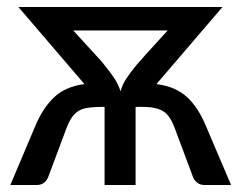

<svg xmlns="http://www.w3.org/2000/svg" viewBox="-20 -528 688 548"><path d="M639.5 0H563.5Q542 0 531.5 -21L480.5 -157.5Q466.5 -197.5 446.2 -210.2Q426 -223 386.5 -223H370.5L370 -222.5H367V0H278.5V-222.5H277L276.5 -223Q245.5 -223 225.8 -219.5Q206 -216 192.5 -202Q179 -188 168 -157.5L117 -21Q106.5 0 85.5 0H9.5L79.5 -165.5Q101.5 -219 134 -250Q166.5 -281 221 -288L32.5 -508H615L426.5 -288Q481.5 -281 514.2 -250.5Q547 -220 569 -165.5ZM324 -267.5Q329 -286 340.2 -303.2Q351.5 -320.5 370.5 -343.5Q377.5 -352.5 458.5 -441H189L270 -352.5L279.5 -340.5Q296.5 -319.5 307 -303.5Q317.5 -287.5 324 -267.5Z"/></svg>

Font: Verano Sans Medium
Style: Regular
Weight: 500
Designer: Lukasz Dziedzic with Adam Twardoch and Botio Nikoltchev
Foundry: tyPoland Lukasz Dziedzic
Version: Version 3.001;December 28, 2019;FontCreator 12.0.0.2547 64-b